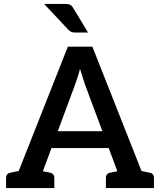

<svg xmlns="http://www.w3.org/2000/svg" viewBox="-20 -959 817 979"><path d="M41 0 326 -721H451L736 0H641Q625 0 614.5 -8Q604 -16 600 -28L413 -529Q408 -546 401.5 -565Q395 -584 388 -608Q382 -584 375.5 -565Q369 -546 363 -528L177 -28Q173 -17 162.5 -8.5Q152 0 136 0ZM124 0V-65H202V0ZM213 -204 234 -290H540L561 -204ZM569 0V-65H651V0ZM11 0V-52Q11 -64 17.5 -70.5Q24 -77 35 -79L99 -92L111 0ZM157 0 169 -92 233 -79Q244 -77 250.5 -70.5Q257 -64 257 -52V0ZM520 0V-52Q520 -64 526 -70.5Q532 -77 544 -79L608 -92L620 0ZM665 0 677 -92 741 -79Q753 -77 759 -70.5Q765 -64 765 -52V0ZM205 -939H312Q331 -939 340 -933Q349 -927 356 -914L429 -793H365Q351 -793 343.5 -796.5Q336 -800 327 -809Z"/></svg>

Font: Aleo SemiBold
Style: Regular
Weight: 600
Designer: Alessio Laiso
Foundry: Alessio Laiso
Version: Version 2.001;gftools[0.9.29]